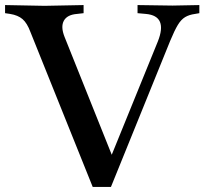

<svg xmlns="http://www.w3.org/2000/svg" viewBox="-37 -733 807 758"><path d="M329 5 83 -607Q70 -642 52 -657.5Q34 -673 3 -678L-17 -681V-713L139 -710L293 -713V-681L267 -678Q228 -675 215 -651Q202 -627 218 -587L423 -75H385L586 -569Q606 -619 594.5 -646.5Q583 -674 539 -678L506 -681V-713L644 -711L750 -713V-681L733 -678Q710 -675 694 -665.5Q678 -656 665 -634.5Q652 -613 635 -572L401 5Z"/></svg>

Font: Baskervville SemiBold
Style: Regular
Weight: 600
Version: Version 1.100